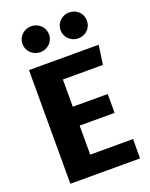

<svg xmlns="http://www.w3.org/2000/svg" viewBox="-168 -1013 862 1100"><g transform="rotate(-20 263.0 -462.5)"><path d="M162 -925C117 -925 81 -890 81 -846C81 -802 117 -767 162 -767C207 -767 243 -802 243 -846C243 -890 207 -925 162 -925ZM393 -925C349 -925 313 -890 313 -846C313 -802 349 -767 393 -767C440 -767 474 -802 474 -846C474 -890 440 -925 393 -925ZM65 -693V0H490V-118H229V-295H442V-410H229V-576H473L490 -693Z"/></g></svg>

Font: Fira Sans
Style: Bold
Weight: 700
Designer: Carrois Corporate & Edenspiekermann AG
Foundry: Carrois Corporate GbR & Edenspiekermann AG
Version: Version 4.203